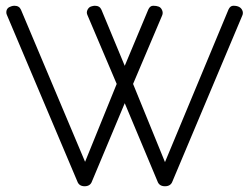

<svg xmlns="http://www.w3.org/2000/svg" viewBox="-20 -638 868 668"><path d="M310 -618Q327 -618 333 -604L414 -409L496 -605Q502 -618 513 -618Q524 -618 532 -615Q540 -612 544 -602.5Q548 -593 544 -584L443 -346L554 -74L775 -605Q781 -618 792 -618Q816 -618 823 -602Q825 -598 825 -593Q825 -588 823 -584L580 -7Q574 10 554 10Q534 10 528 -7L414 -279L300 -7Q294 10 274.5 10Q255 10 249 -7L4 -586Q2 -590 2 -595Q2 -611 19 -616Q25 -618 30 -618Q47 -618 53 -604L276 -75L386 -346L284 -586Q280 -595 284.5 -604Q289 -613 297 -615.5Q305 -618 310 -618Z"/></svg>

Font: Flamenco
Style: Regular
Weight: 400
Designer: Luciano Vergara
Foundry: Luciano Vergara
Version: Version 1.003